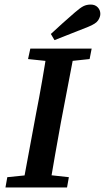

<svg xmlns="http://www.w3.org/2000/svg" viewBox="-20 -822 460 842"><path d="M4 0 12 -45 140 -58H163L282 -45L274 0ZM78 0 138 -323Q152 -394 164.5 -466Q177 -538 188 -609H309L247 -285Q234 -214 221.5 -142.5Q209 -71 197 0ZM103 -563 113 -609H382L373 -563L250 -550H227ZM203 -673Q229 -697 255.5 -721Q282 -745 309 -768Q332 -788 346 -795Q360 -802 378 -802Q397 -802 408.5 -790Q420 -778 420 -761Q420 -748 410.5 -733Q401 -718 366 -704Q329 -689 292.5 -675Q256 -661 219 -646Z"/></svg>

Font: Lisu Bosa Black
Style: Italic
Weight: 900
Italic angle: -19°
Designer: David Morse, Annie Olsen, Victor Gaultney, Frank Grießhammer (Latin)
Foundry: SIL International
Version: Version 2.000